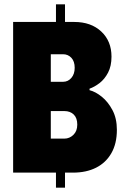

<svg xmlns="http://www.w3.org/2000/svg" viewBox="-20 -802 570 892"><path d="M41 0V-700H240V-782H282V-700H325Q403 -700 450.5 -655.5Q498 -611 498 -539Q498 -495 482 -464.5Q466 -434 442.5 -416Q419 -398 396 -390V-383Q424 -376 453 -352.5Q482 -329 502.5 -290.5Q523 -252 523 -199Q523 -135 497.5 -90.5Q472 -46 426.5 -23Q381 0 319 0H282V70H240V0ZM216 -158H279Q303 -158 321 -175.5Q339 -193 339 -223Q339 -254 322.5 -270Q306 -286 279 -286H216ZM216 -422H273Q296 -422 311.5 -440Q327 -458 327 -487Q327 -517 311.5 -533.5Q296 -550 273 -550H216Z"/></svg>

Font: Phudu ExtraBold
Style: Regular
Weight: 800
Version: Version 1.005;gftools[0.9.23]